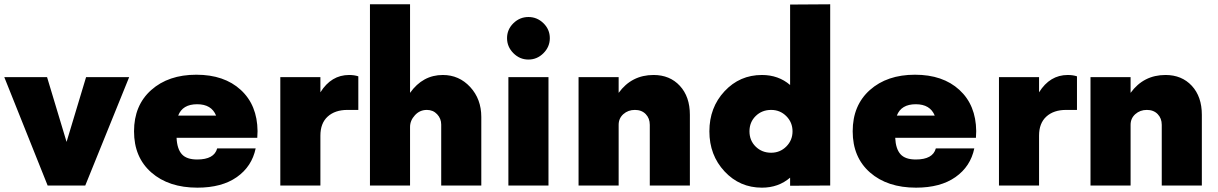

<svg xmlns="http://www.w3.org/2000/svg" viewBox="-31 -856 5622 886"><path d="M366.2 -500H565L362.5 0H188.8L-11.2 -500H186.2L276.2 -201.2Z M1157.5 -251.2 1156.2 -220H783.8Q786.2 -168.8 808.1 -144.4Q830 -120 878.8 -120Q957.5 -120 971.2 -171.2H1148.8Q1131.2 -87.5 1061.9 -38.8Q992.5 10 880 10Q747.5 10 667.5 -60Q587.5 -130 587.5 -250Q587.5 -370 666.9 -440.6Q746.2 -511.2 875 -511.2Q1003.8 -511.2 1080 -441.2Q1156.2 -371.2 1157.5 -251.2ZM878.8 -375Q811.2 -375 791.2 -322.5H966.2Q945 -375 878.8 -375Z M1580 -510Q1603.8 -510 1622.5 -503.8V-348.8H1572.5Q1515 -348.8 1481.2 -318.1Q1447.5 -287.5 1447.5 -230V0H1262.5V-500H1447.5V-430Q1497.5 -510 1580 -510Z M2012.5 -510Q2087.5 -510 2138.8 -454.4Q2190 -398.8 2190 -316.2V0H2005V-281.2Q2005 -308.8 1986.2 -328.8Q1967.5 -348.8 1938.8 -348.8Q1906.2 -348.8 1883.8 -324.4Q1861.2 -300 1861.2 -270V0H1676.2V-836.2H1861.2V-427.5Q1920 -510 2012.5 -510Z M2476.9 -610.6Q2447.5 -581.2 2407.5 -581.2Q2367.5 -581.2 2338.1 -610.6Q2308.8 -640 2308.8 -680Q2308.8 -720 2338.1 -748.8Q2367.5 -777.5 2407.5 -777.5Q2447.5 -777.5 2476.9 -748.8Q2506.2 -720 2506.2 -680Q2506.2 -640 2476.9 -610.6ZM2315 0V-500H2500V0Z M2985 -510Q3060 -510 3106.2 -460Q3152.5 -410 3152.5 -326.2V0H2967.5V-280Q2967.5 -310 2948.8 -329.4Q2930 -348.8 2898.8 -348.8Q2867.5 -348.8 2845.6 -329.4Q2823.8 -310 2823.8 -280V0H2638.8V-500H2823.8V-427.5Q2883.8 -510 2985 -510Z M3615 -835 3800 -836.2V0L3615 1.2V-36.2Q3561.2 10 3485 10Q3382.5 10 3312.5 -65Q3242.5 -140 3242.5 -250Q3242.5 -360 3312.5 -435Q3382.5 -510 3485 -510Q3561.2 -510 3615 -463.8ZM3527.5 -151.2Q3568.8 -151.2 3597.5 -180Q3626.2 -208.8 3626.2 -250Q3626.2 -291.2 3597.5 -320Q3568.8 -348.8 3527.5 -348.8Q3485 -348.8 3456.2 -320.6Q3427.5 -292.5 3427.5 -250Q3427.5 -207.5 3456.2 -179.4Q3485 -151.2 3527.5 -151.2Z M4473.8 -251.2 4472.5 -220H4100Q4102.5 -168.8 4124.4 -144.4Q4146.2 -120 4195 -120Q4273.8 -120 4287.5 -171.2H4465Q4447.5 -87.5 4378.1 -38.8Q4308.8 10 4196.2 10Q4063.8 10 3983.8 -60Q3903.8 -130 3903.8 -250Q3903.8 -370 3983.1 -440.6Q4062.5 -511.2 4191.2 -511.2Q4320 -511.2 4396.2 -441.2Q4472.5 -371.2 4473.8 -251.2ZM4195 -375Q4127.5 -375 4107.5 -322.5H4282.5Q4261.2 -375 4195 -375Z M4896.2 -510Q4920 -510 4938.8 -503.8V-348.8H4888.8Q4831.2 -348.8 4797.5 -318.1Q4763.8 -287.5 4763.8 -230V0H4578.8V-500H4763.8V-430Q4813.8 -510 4896.2 -510Z M5347.5 -510Q5422.5 -510 5468.8 -460Q5515 -410 5515 -326.2V0H5330V-280Q5330 -310 5311.2 -329.4Q5292.5 -348.8 5261.2 -348.8Q5230 -348.8 5208.1 -329.4Q5186.2 -310 5186.2 -280V0H5001.2V-500H5186.2V-427.5Q5246.2 -510 5347.5 -510Z"/></svg>

Font: Now Alt Black
Style: Regular
Weight: 900
Designer: Alfredo Marco Pradil
Foundry: Alfredo Marco Pradil
Version: Version 1.002;PS 001.002;hotconv 1.0.88;makeotf.lib2.5.64775